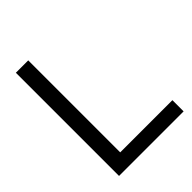

<svg xmlns="http://www.w3.org/2000/svg" viewBox="-199 -810 921 921"><g transform="rotate(-45 261.0 -350.0)"><path d="M68 0V-700H152V-76H506V0Z"/></g></svg>

Font: Space Grotesk Frontify
Style: Regular
Weight: 400
Designer: Florian Karsten
Version: Version 2.000